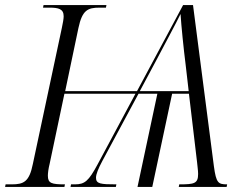

<svg xmlns="http://www.w3.org/2000/svg" viewBox="-41 -734 963 754"><path d="M-21 0H212L214 -10C162 -10 147 -14 147 -44C147 -54 149 -71 154 -91L212 -366H491L342 -88C307 -23 292 -10 253 -10H238L236 0H414L416 -10C354 -10 336 -12 336 -36C336 -50 345 -72 361 -102L503 -366H577L499 0H557L635 -366H701L733 -96C734 -83 737 -65 737 -51C737 -13 722 -10 663 -10L661 0H849L851 -10C816 -10 808 -15 799 -81L717 -714H678L497 -376H215L267 -624C282 -694 303 -704 350 -704H375L377 -714H130L128 -704H153C189 -704 209 -699 209 -670C209 -660 206 -644 202 -625L88 -90C74 -20 52 -10 5 -10H-19ZM508 -376 570 -492C604 -557 647 -636 668 -679C671 -632 680 -543 688 -480L700 -376Z"/></svg>

Font: Noto Serif Display SemiCondensed Light
Style: Italic
Weight: 300
Width: 4
Italic angle: -12°
Designer: Monotype Design Team
Foundry: Monotype Imaging Inc.
Version: Version 2.009